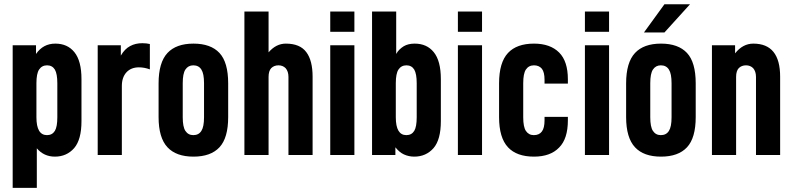

<svg xmlns="http://www.w3.org/2000/svg" viewBox="-20 -746 3814 924"><path d="M41 -528.3H153.3V-486.3Q187.5 -536.1 246.1 -536.1Q304.7 -536.1 337.9 -495.1Q372.1 -453.1 372.1 -365.2V-163.1Q372.1 -74.2 336.9 -33.2Q300.8 7.8 244.1 7.8Q191.4 7.8 157.2 -32.2V158.2H41ZM255.9 -181.6V-345.7Q255.9 -390.6 244.1 -411.1Q231.4 -431.6 206.5 -431.6Q181.6 -431.6 168 -411.1Q155.3 -391.6 155.3 -345.7V-181.6Q155.3 -95.7 206.1 -95.7Q231.4 -95.7 244.1 -116.2Q255.9 -135.7 255.9 -181.6Z M450.2 -528.3H561.5V-478.5Q580.1 -510.7 606.4 -524.4Q631.8 -538.1 665 -538.1Q674.8 -538.1 684.1 -537.1Q693.4 -536.1 701.2 -534.2V-412.1Q674.8 -421.9 648.4 -421.9Q611.3 -421.9 588.9 -398.4Q566.4 -374 566.4 -332V0H450.2Z M743.2 -182.6V-344.7Q743.2 -445.3 786.1 -491.2Q828.1 -536.1 911.1 -536.1Q994.1 -536.1 1036.1 -491.2Q1078.1 -446.3 1078.1 -344.7V-182.6Q1078.1 -82 1036.1 -37.1Q994.1 7.8 911.1 7.8Q828.1 7.8 786.1 -37.1Q743.2 -83 743.2 -182.6ZM961.9 -181.6V-345.7Q961.9 -391.6 949.2 -411.1Q936.5 -431.6 910.2 -431.6Q885.7 -431.6 872.1 -411.1Q859.4 -391.6 859.4 -345.7V-181.6Q859.4 -135.7 872.1 -116.2Q885.7 -95.7 910.2 -95.7Q936.5 -95.7 949.2 -116.2Q961.9 -135.7 961.9 -181.6Z M1156.2 -690.4H1272.5V-494.1Q1308.6 -536.1 1355.5 -536.1Q1423.8 -536.1 1454.1 -495.1Q1484.4 -455.1 1484.4 -377V0H1368.2V-376Q1368.2 -402.3 1354.5 -418Q1340.8 -431.6 1320.3 -431.6Q1298.8 -431.6 1285.2 -418Q1272.5 -404.3 1272.5 -376V0H1156.2Z M1569.3 -528.3H1685.5V0H1569.3ZM1569.3 -690.4H1685.5V-592.8H1569.3Z M1882.8 -37.1V0H1770.5V-690.4H1886.7V-486.3Q1893.6 -499 1902.8 -507.8Q1912.1 -516.6 1922.9 -523.4Q1944.3 -536.1 1975.6 -536.1Q2034.2 -536.1 2067.4 -495.1Q2101.6 -453.1 2101.6 -365.2V-163.1Q2101.6 -74.2 2066.4 -33.2Q2030.3 7.8 1973.6 7.8Q1947.3 7.8 1923.8 -2.9Q1902.3 -12.7 1882.8 -37.1ZM1985.4 -181.6V-345.7Q1985.4 -390.6 1973.6 -411.1Q1960.9 -431.6 1936 -431.6Q1911.1 -431.6 1897.5 -411.1Q1884.8 -391.6 1884.8 -345.7V-181.6Q1884.8 -95.7 1935.5 -95.7Q1960.9 -95.7 1973.6 -116.2Q1985.4 -135.7 1985.4 -181.6Z M2183.6 -528.3H2299.8V0H2183.6ZM2183.6 -690.4H2299.8V-592.8H2183.6Z M2381.8 -182.6V-344.7Q2381.8 -445.3 2424.8 -491.2Q2466.8 -536.1 2549.8 -536.1Q2627.9 -536.1 2670.9 -493.2Q2712.9 -451.2 2712.9 -364.3V-343.8H2600.6V-362.3Q2600.6 -398.4 2587.9 -415Q2574.2 -431.6 2549.8 -431.6Q2524.4 -431.6 2510.7 -411.1Q2498 -391.6 2498 -345.7V-181.6Q2498 -135.7 2510.7 -116.2Q2524.4 -95.7 2548.8 -95.7Q2575.2 -95.7 2587.9 -113.3Q2600.6 -129.9 2600.6 -167V-183.6H2712.9V-167Q2712.9 -78.1 2670.9 -36.1Q2628.9 7.8 2549.8 7.8Q2466.8 7.8 2424.8 -37.1Q2381.8 -83 2381.8 -182.6Z M2794.9 -528.3H2911.1V0H2794.9ZM2794.9 -690.4H2911.1V-592.8H2794.9Z M2993.2 -182.6V-344.7Q2993.2 -445.3 3036.1 -491.2Q3078.1 -536.1 3161.1 -536.1Q3244.1 -536.1 3286.1 -491.2Q3328.1 -446.3 3328.1 -344.7V-182.6Q3328.1 -82 3286.1 -37.1Q3244.1 7.8 3161.1 7.8Q3078.1 7.8 3036.1 -37.1Q2993.2 -83 2993.2 -182.6ZM3211.9 -181.6V-345.7Q3211.9 -391.6 3199.2 -411.1Q3186.5 -431.6 3160.2 -431.6Q3135.7 -431.6 3122.1 -411.1Q3109.4 -391.6 3109.4 -345.7V-181.6Q3109.4 -135.7 3122.1 -116.2Q3135.7 -95.7 3160.2 -95.7Q3186.5 -95.7 3199.2 -116.2Q3211.9 -135.7 3211.9 -181.6ZM3177.7 -725.6H3300.8L3177.7 -589.8H3079.1Z M3406.2 -528.3H3517.6V-489.3Q3554.7 -536.1 3605.5 -536.1Q3734.4 -536.1 3734.4 -377V0H3618.2V-376Q3618.2 -402.3 3604.5 -418Q3590.8 -431.6 3570.3 -431.6Q3548.8 -431.6 3535.2 -418Q3522.5 -404.3 3522.5 -376V0H3406.2Z"/></svg>

Font: Dinish Condensed
Style: Bold
Weight: 700
Width: 3
Designer: Bert Driehuis
Foundry: Playbeing
Version: Version 3.006; git-39231f3c-release